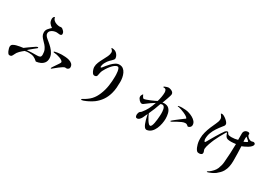

<svg xmlns="http://www.w3.org/2000/svg" viewBox="19 -1766 3962 2822"><g transform="rotate(30 2000.0 -355.0)"><path d="M638 -202Q638 -159 616.5 -130Q595 -101 560.5 -85.5Q526 -70 487 -66Q450 -100 418 -113.5Q386 -127 336 -127Q320 -127 302 -125.5Q284 -124 267 -119Q235 -95 204.5 -65Q174 -35 158 3Q151 20 140.5 34Q130 48 108 48Q90 48 82 37.5Q74 27 66 13Q63 6 57.5 -8Q52 -22 48 -37Q44 -52 44 -59Q44 -93 66 -106.5Q88 -120 116 -128Q144 -136 173 -140.5Q202 -145 230 -149Q235 -153 251 -165Q267 -177 289 -192.5Q311 -208 333 -223Q355 -238 371 -249Q387 -260 391 -261Q399 -265 405 -265Q408 -265 412 -263.5Q416 -262 416 -258Q416 -253 411.5 -249Q407 -245 404 -243Q384 -227 363.5 -210.5Q343 -194 323 -177Q315 -170 305.5 -162Q296 -154 288 -146Q331 -150 373.5 -151Q416 -152 459 -152Q488 -152 506 -161Q524 -170 524 -204Q524 -252 509 -285.5Q494 -319 471.5 -344.5Q449 -370 426.5 -392Q404 -414 389 -439Q374 -464 374 -498Q374 -535 397.5 -562.5Q421 -590 446 -612Q412 -635 394 -660.5Q376 -686 376 -729Q376 -741 383 -756.5Q390 -772 405 -772Q409 -743 430 -723.5Q451 -704 480 -695Q509 -686 534 -686Q539 -686 544 -687.5Q549 -689 553 -689Q569 -689 576.5 -684Q584 -679 595 -669Q609 -657 617 -644Q625 -631 625 -612Q625 -598 614.5 -592Q604 -586 592 -586Q579 -586 565.5 -588.5Q552 -591 538 -591Q515 -591 488.5 -582Q462 -573 443.5 -555Q425 -537 425 -509Q425 -489 439 -470.5Q453 -452 472 -437Q491 -422 505 -410Q537 -384 567.5 -352.5Q598 -321 618 -283.5Q638 -246 638 -202ZM971 -245Q971 -228 956.5 -216Q942 -204 925 -204Q921 -204 915.5 -205Q910 -206 905 -206Q894 -206 870.5 -191.5Q847 -177 820.5 -156.5Q794 -136 771 -117Q748 -98 737 -89Q736 -88 733 -88Q726 -88 726 -93Q726 -99 739.5 -120Q753 -141 771.5 -167Q790 -193 803.5 -214.5Q817 -236 817 -243Q817 -258 799 -270.5Q781 -283 755.5 -292.5Q730 -302 705.5 -307Q681 -312 669 -312Q665 -312 653.5 -313.5Q642 -315 642 -321Q642 -327 658.5 -331.5Q675 -336 698 -339Q721 -342 741 -343.5Q761 -345 767 -345Q793 -345 828 -343Q863 -341 895.5 -331.5Q928 -322 949.5 -301.5Q971 -281 971 -245Z M1712 -431Q1712 -380 1708 -328.5Q1704 -277 1690 -227Q1669 -153 1630 -97Q1591 -41 1534 2Q1516 15 1494 28Q1472 41 1450 52Q1442 56 1422 65Q1402 74 1382 81Q1362 88 1353 88Q1342 88 1342 79Q1342 75 1349 71Q1356 67 1358 66Q1385 52 1419.5 27.5Q1454 3 1477 -22Q1501 -48 1519.5 -79Q1538 -110 1551 -143Q1582 -217 1594 -299Q1606 -381 1606 -457Q1606 -467 1605.5 -491Q1605 -515 1601 -541Q1597 -567 1589 -586Q1581 -605 1566 -605Q1542 -605 1517 -585.5Q1492 -566 1468.5 -537.5Q1445 -509 1427 -480Q1409 -451 1400 -432Q1390 -410 1386 -388.5Q1382 -367 1377 -344Q1373 -329 1361.5 -323Q1350 -317 1335 -317Q1315 -317 1300.5 -337.5Q1286 -358 1278 -384.5Q1270 -411 1270 -427Q1270 -467 1287 -508Q1304 -549 1326.5 -589.5Q1349 -630 1366 -667Q1383 -704 1383 -737Q1383 -753 1375 -764.5Q1367 -776 1359 -783Q1351 -790 1351 -792Q1351 -796 1355.5 -797Q1360 -798 1363 -798Q1373 -798 1386.5 -795.5Q1400 -793 1409 -789Q1438 -777 1458 -747.5Q1478 -718 1478 -687Q1478 -678 1466 -663.5Q1454 -649 1440 -636Q1426 -623 1419 -616Q1394 -591 1372.5 -552Q1351 -513 1351 -477Q1351 -469 1357 -469Q1363 -469 1367 -472Q1371 -475 1373 -478Q1389 -499 1410 -524.5Q1431 -550 1454 -574Q1481 -602 1512 -622Q1543 -642 1575 -642Q1615 -642 1641.5 -621.5Q1668 -601 1683.5 -568Q1699 -535 1705.5 -499Q1712 -463 1712 -431Z M2467 -323Q2467 -337 2466 -358Q2465 -379 2460 -400Q2455 -421 2444 -435Q2433 -449 2413 -449Q2406 -449 2398.5 -446Q2391 -443 2385 -440Q2368 -388 2348 -338.5Q2328 -289 2305 -239Q2312 -221 2326 -193Q2340 -165 2357 -139Q2374 -113 2388 -100Q2394 -95 2399 -92Q2404 -89 2412 -89Q2426 -89 2435.5 -109.5Q2445 -130 2451 -161Q2457 -192 2460.5 -225.5Q2464 -259 2465.5 -286Q2467 -313 2467 -323ZM2560 -291Q2560 -254 2551.5 -208Q2543 -162 2524 -118.5Q2505 -75 2474 -45Q2443 -15 2399 -10Q2398 -9 2396.5 -9.5Q2395 -10 2394 -10Q2377 -10 2362.5 -27.5Q2348 -45 2337 -72.5Q2326 -100 2318 -129.5Q2310 -159 2304.5 -184Q2299 -209 2297 -221Q2287 -202 2278 -182.5Q2269 -163 2260 -143Q2251 -125 2233 -105.5Q2215 -86 2192 -86Q2174 -86 2167.5 -100Q2161 -114 2161 -130Q2161 -135 2161.5 -140Q2162 -145 2163 -149Q2165 -162 2170 -172.5Q2175 -183 2185 -191Q2188 -193 2191.5 -195Q2195 -197 2198 -200Q2201 -202 2203.5 -205.5Q2206 -209 2208 -211Q2226 -233 2242 -256.5Q2258 -280 2271 -305Q2285 -334 2297.5 -363Q2310 -392 2319 -422Q2285 -401 2251 -378Q2217 -355 2185 -329Q2174 -320 2164.5 -314Q2155 -308 2140 -308Q2130 -308 2117.5 -317Q2105 -326 2098 -333Q2085 -348 2078 -360Q2071 -372 2071 -393Q2071 -398 2075 -408Q2079 -418 2085 -427Q2091 -436 2097 -436Q2099 -429 2105 -416.5Q2111 -404 2119 -394Q2127 -384 2136 -384Q2146 -384 2173 -393Q2200 -402 2232 -415.5Q2264 -429 2291 -441.5Q2318 -454 2328 -460Q2339 -494 2347 -538Q2355 -582 2355 -618Q2355 -641 2345.5 -658.5Q2336 -676 2310 -676Q2309 -676 2307 -676Q2305 -676 2303 -676Q2296 -676 2296 -680Q2296 -687 2311.5 -694Q2327 -701 2344.5 -706Q2362 -711 2368 -711Q2385 -711 2406 -704Q2427 -697 2442.5 -683.5Q2458 -670 2458 -649Q2458 -638 2451 -614.5Q2444 -591 2434 -562.5Q2424 -534 2414.5 -509.5Q2405 -485 2401 -473Q2406 -475 2414 -477Q2422 -479 2427 -479Q2482 -479 2510.5 -451Q2539 -423 2549.5 -379.5Q2560 -336 2560 -291ZM2951 -407Q2951 -387 2934.5 -371Q2918 -355 2898 -355Q2886 -366 2874 -374Q2862 -382 2845 -382Q2820 -382 2789 -368.5Q2758 -355 2727.5 -338Q2697 -321 2674.5 -307.5Q2652 -294 2644 -294Q2642 -294 2639 -295Q2636 -296 2636 -300Q2636 -303 2653 -317Q2670 -331 2695.5 -351Q2721 -371 2747.5 -391Q2774 -411 2794.5 -426Q2815 -441 2821 -445Q2817 -460 2795 -474.5Q2773 -489 2744 -502Q2715 -515 2688 -524Q2661 -533 2646 -536Q2643 -536 2632 -537.5Q2621 -539 2621 -543Q2621 -548 2636 -550.5Q2651 -553 2667.5 -554Q2684 -555 2689 -555Q2721 -555 2752.5 -552Q2784 -549 2815 -538Q2844 -529 2875.5 -511.5Q2907 -494 2929 -468.5Q2951 -443 2951 -407Z M3778 -607Q3778 -610 3765 -621.5Q3752 -633 3738 -644.5Q3724 -656 3720 -659Q3717 -644 3717 -629Q3717 -615 3717.5 -600.5Q3718 -586 3719 -572Q3725 -574 3739 -580Q3753 -586 3765.5 -593.5Q3778 -601 3778 -607ZM3881 -618Q3881 -598 3863 -579Q3845 -560 3819 -544Q3793 -528 3767 -516.5Q3741 -505 3726 -499Q3732 -375 3732 -250Q3732 -204 3723 -157.5Q3714 -111 3691 -70Q3675 -42 3653 -19.5Q3631 3 3606 23Q3596 30 3585 37Q3574 44 3563 50Q3557 53 3539 61Q3521 69 3503 75.5Q3485 82 3480 82Q3473 82 3473 76Q3473 73 3477 71Q3483 66 3490 62Q3497 58 3504 54Q3531 34 3556.5 6Q3582 -22 3595 -53Q3607 -82 3615 -112.5Q3623 -143 3625 -174Q3632 -252 3636 -330.5Q3640 -409 3641 -487Q3622 -485 3602.5 -482.5Q3583 -480 3563 -480Q3525 -480 3502.5 -486Q3480 -492 3467.5 -510.5Q3455 -529 3444 -566Q3437 -567 3432 -560.5Q3427 -554 3425 -549Q3373 -463 3332 -374Q3326 -361 3316.5 -337Q3307 -313 3297.5 -286Q3288 -259 3282 -234.5Q3276 -210 3276 -196Q3276 -180 3283.5 -165Q3291 -150 3291 -133Q3291 -115 3275 -106Q3259 -97 3243 -97Q3237 -97 3230.5 -97.5Q3224 -98 3217 -99Q3203 -103 3191 -119.5Q3179 -136 3170 -158Q3161 -180 3155.5 -201.5Q3150 -223 3148 -236Q3146 -251 3145 -266.5Q3144 -282 3144 -298Q3144 -349 3158 -401.5Q3172 -454 3193 -505Q3214 -556 3236 -601Q3246 -622 3253.5 -644.5Q3261 -667 3261 -690Q3261 -707 3252.5 -722.5Q3244 -738 3235 -749Q3226 -760 3226 -761Q3226 -766 3234 -767.5Q3242 -769 3244 -769Q3258 -769 3278.5 -758Q3299 -747 3319.5 -730Q3340 -713 3354 -695Q3368 -677 3368 -662Q3368 -646 3358.5 -633Q3349 -620 3339 -609Q3305 -567 3276 -523Q3247 -479 3229 -430.5Q3211 -382 3211 -325Q3211 -322 3213 -312Q3215 -302 3219 -293.5Q3223 -285 3228 -285Q3233 -285 3237 -290Q3241 -295 3243 -299Q3251 -312 3258.5 -325Q3266 -338 3273 -351Q3296 -391 3319.5 -430.5Q3343 -470 3368 -509Q3387 -539 3406 -564Q3412 -571 3422 -578Q3432 -585 3442 -585Q3446 -585 3452.5 -583.5Q3459 -582 3457 -575Q3471 -549 3490.5 -545Q3510 -541 3535 -541Q3560 -541 3587 -545Q3614 -549 3638 -556V-664Q3638 -695 3657.5 -713Q3677 -731 3708 -731Q3719 -731 3727.5 -725.5Q3736 -720 3736 -708Q3736 -704 3735.5 -701Q3735 -698 3734 -695Q3738 -681 3751 -667Q3764 -653 3781.5 -644Q3799 -635 3814 -635Q3824 -635 3832.5 -639Q3841 -643 3850 -643Q3860 -643 3870.5 -636Q3881 -629 3881 -618Z"/></g></svg>

Font: Kaisei HarunoUmi Medium
Style: Regular
Weight: 500
Designer: Font-Kai, 金井和夫
Foundry: KAZUO KANAI
Version: Version 5.003